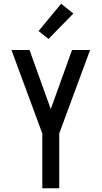

<svg xmlns="http://www.w3.org/2000/svg" viewBox="-20 -1001 540 1021"><path d="M205 0V-291L41 -735H137L250 -421L363 -735H459L295 -291V0ZM238 -794 185 -836 305 -981 370 -929Z"/></svg>

Font: Iosevka SS10 Medium
Style: Regular
Weight: 500
Monospace: yes
Designer: Belleve Invis
Foundry: Belleve Invis
Version: Version 28.0.6; ttfautohint (v1.8.4)